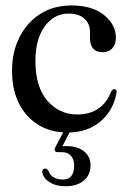

<svg xmlns="http://www.w3.org/2000/svg" viewBox="-20 -464 452 686"><path d="M394 -329.5Q394 -305.5 381.2 -291.5Q368.5 -277.5 347 -277.5Q301.5 -277.5 301.5 -328.5V-350Q301.5 -379.5 281.5 -397.5Q261.5 -415.5 225.5 -415.5Q172.5 -415.5 139.5 -369.2Q106.5 -323 106.5 -246.5Q106.5 -153.5 149.2 -104.2Q192 -55 255.5 -55Q302 -55 332.8 -77Q363.5 -99 377 -137Q383 -146 389 -145.5Q397.5 -145.5 396.5 -133.5Q386 -70.5 339.5 -30.5Q293 9.5 220.5 9.5Q163 9.5 118.5 -17Q74 -43.5 48.5 -93Q23 -142.5 23 -212Q23 -277.5 49.2 -330.2Q75.5 -383 123.2 -413.8Q171 -444.5 235 -444.5Q309.5 -444.5 351.8 -410.2Q394 -376 394 -329.5ZM213 -4.5H235.5L203 58.5Q209 58 217 58Q257.5 58 280.5 77Q303.5 96 303.5 127Q303.5 160.5 279.5 181Q255.5 201.5 214 201.5Q180 201.5 157.2 187Q134.5 172.5 131 151.5Q130.5 139 140.5 138.5Q147.5 137.5 153 146Q159 163 173 170.2Q187 177.5 204 177.5Q245 177.5 245 127.5Q245 105.5 233.5 92.5Q222 79.5 199.5 79.5H185.5Q178 79.5 176 74.5Q174 69.5 177.5 62.5Z"/></svg>

Font: Fraunces 144pt S050
Style: Regular
Weight: 400
Version: Version 1.000; ttfautohint (v1.8.3)